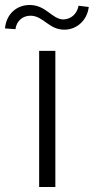

<svg xmlns="http://www.w3.org/2000/svg" viewBox="-72 -750 376 770"><path d="M85 0H150V-546H85ZM-52 -636 -10 -633C-6 -665 18 -687 50 -687C102 -687 123 -631 186 -631C234 -631 277 -666 284 -722L243 -727C237 -694 213 -673 182 -672C136 -673 113 -730 47 -730C-6 -730 -47 -693 -52 -636Z"/></svg>

Font: Wafeq Light
Style: Regular
Weight: 300
Designer: Rasmus Andersson & Azza Alameddine
Foundry: Google & TypeTogether
Version: Version 3.000;January 28, 2025;FontCreator 15.0.0.3014 64-bi